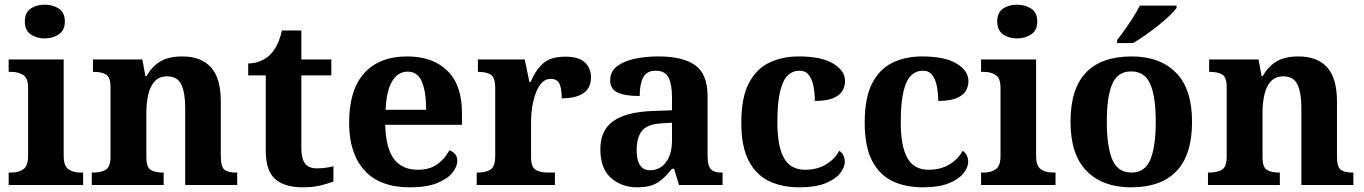

<svg xmlns="http://www.w3.org/2000/svg" viewBox="-20 -790 5826 820"><path d="M171 -626Q135 -626 110.5 -643.5Q86 -661 86 -698Q86 -736 110.5 -753Q135 -770 171 -770Q206 -770 231.5 -753Q257 -736 257 -698Q257 -661 231.5 -643.5Q206 -626 171 -626ZM17 0V-53H29Q59 -53 79.5 -67Q100 -81 100 -124V-416Q100 -456 79.5 -469.5Q59 -483 29 -483H17V-536H252V-124Q252 -81 272.5 -67Q293 -53 323 -53H335V0Z M372 0V-53H378Q411 -53 431.5 -65Q452 -77 452 -122V-418Q452 -460 433 -471.5Q414 -483 381 -483H377V-536H588L601 -465H606Q629 -506 664.5 -527.5Q700 -549 759 -549Q838 -549 880.5 -503Q923 -457 923 -356V-124Q923 -77 939 -65Q955 -53 989 -53H993V0H771V-329Q771 -393 754.5 -428.5Q738 -464 694 -464Q660 -464 640.5 -442.5Q621 -421 613 -385.5Q605 -350 605 -309V-118Q605 -76 623.5 -64.5Q642 -53 675 -53H679V0Z M1273 10Q1196 10 1155.5 -25Q1115 -60 1115 -148V-468H1040V-519Q1072 -519 1097.5 -531.5Q1123 -544 1138 -561Q1169 -594 1184 -660H1267V-536H1395V-468H1267V-158Q1267 -113 1282.5 -92Q1298 -71 1333 -71Q1353 -71 1371 -73.5Q1389 -76 1404 -80V-15Q1388 -8 1353.5 1Q1319 10 1273 10Z M1730 10Q1602 10 1536.5 -62.5Q1471 -135 1471 -265Q1471 -406 1535.5 -477.5Q1600 -549 1719 -549Q1828 -549 1890.5 -488Q1953 -427 1953 -308V-257H1625Q1628 -157 1662.5 -111Q1697 -65 1765 -65Q1816 -65 1849 -89.5Q1882 -114 1899 -148Q1913 -144 1923 -132.5Q1933 -121 1933 -104Q1933 -78 1912 -52Q1891 -26 1846.5 -8Q1802 10 1730 10ZM1800 -321Q1800 -397 1782 -440.5Q1764 -484 1721 -484Q1679 -484 1654.5 -442.5Q1630 -401 1627 -321Z M2016 0V-53H2020Q2054 -53 2074.5 -65.5Q2095 -78 2095 -125V-415Q2095 -459 2076 -471Q2057 -483 2024 -483H2021V-536H2221L2241 -440H2246Q2269 -493 2301 -520.5Q2333 -548 2395 -548Q2452 -548 2478 -523.5Q2504 -499 2504 -460Q2504 -414 2471.5 -392Q2439 -370 2379 -370Q2379 -411 2369.5 -432Q2360 -453 2332 -453Q2309 -453 2293.5 -436Q2278 -419 2268 -392Q2258 -365 2253 -333.5Q2248 -302 2248 -273V-120Q2248 -76 2268 -64.5Q2288 -53 2318 -53H2350V0Z M2701 10Q2635 10 2589.5 -30Q2544 -70 2544 -153Q2544 -234 2599.5 -273Q2655 -312 2768 -316L2850 -319V-374Q2850 -429 2835.5 -458.5Q2821 -488 2780 -488Q2742 -488 2727 -459.5Q2712 -431 2712 -380Q2648 -380 2617 -395Q2586 -410 2586 -447Q2586 -484 2614 -506Q2642 -528 2688.5 -538.5Q2735 -549 2792 -549Q2897 -549 2949.5 -511Q3002 -473 3002 -379V-124Q3002 -83 3015.5 -68Q3029 -53 3062 -53H3066V0H2880L2859 -69H2850Q2828 -42 2808 -24.5Q2788 -7 2763.5 1.5Q2739 10 2701 10ZM2756 -63Q2799 -63 2824.5 -97.5Q2850 -132 2850 -191V-266L2805 -263Q2745 -260 2722 -231.5Q2699 -203 2699 -149Q2699 -63 2756 -63Z M3394 10Q3320 10 3264.5 -16.5Q3209 -43 3177.5 -103.5Q3146 -164 3146 -266Q3146 -374 3178.5 -435.5Q3211 -497 3266.5 -523Q3322 -549 3391 -549Q3488 -549 3538.5 -518.5Q3589 -488 3589 -444Q3589 -422 3578.5 -403Q3568 -384 3540 -371.5Q3512 -359 3460 -359Q3460 -393 3454 -422.5Q3448 -452 3434 -470Q3420 -488 3395 -488Q3366 -488 3345 -468.5Q3324 -449 3312 -401Q3300 -353 3300 -267Q3300 -166 3328 -115.5Q3356 -65 3419 -65Q3471 -65 3509 -88.5Q3547 -112 3564 -146Q3576 -139 3582 -126Q3588 -113 3588 -100Q3588 -75 3567.5 -49.5Q3547 -24 3504.5 -7Q3462 10 3394 10Z M3921 10Q3847 10 3791.5 -16.5Q3736 -43 3704.5 -103.5Q3673 -164 3673 -266Q3673 -374 3705.5 -435.5Q3738 -497 3793.5 -523Q3849 -549 3918 -549Q4015 -549 4065.5 -518.5Q4116 -488 4116 -444Q4116 -422 4105.5 -403Q4095 -384 4067 -371.5Q4039 -359 3987 -359Q3987 -393 3981 -422.5Q3975 -452 3961 -470Q3947 -488 3922 -488Q3893 -488 3872 -468.5Q3851 -449 3839 -401Q3827 -353 3827 -267Q3827 -166 3855 -115.5Q3883 -65 3946 -65Q3998 -65 4036 -88.5Q4074 -112 4091 -146Q4103 -139 4109 -126Q4115 -113 4115 -100Q4115 -75 4094.5 -49.5Q4074 -24 4031.5 -7Q3989 10 3921 10Z M4324 -626Q4288 -626 4263.5 -643.5Q4239 -661 4239 -698Q4239 -736 4263.5 -753Q4288 -770 4324 -770Q4359 -770 4384.5 -753Q4410 -736 4410 -698Q4410 -661 4384.5 -643.5Q4359 -626 4324 -626ZM4170 0V-53H4182Q4212 -53 4232.5 -67Q4253 -81 4253 -124V-416Q4253 -456 4232.5 -469.5Q4212 -483 4182 -483H4170V-536H4405V-124Q4405 -81 4425.5 -67Q4446 -53 4476 -53H4488V0Z M4810 10Q4690 10 4621 -59.5Q4552 -129 4552 -270Q4552 -411 4618 -480Q4684 -549 4813 -549Q4933 -549 5002 -480Q5071 -411 5071 -270Q5071 -129 5005 -59.5Q4939 10 4810 10ZM4812 -53Q4870 -53 4893 -108.5Q4916 -164 4916 -270Q4916 -377 4892.5 -431Q4869 -485 4811 -485Q4753 -485 4730 -431Q4707 -377 4707 -270Q4707 -164 4730.5 -108.5Q4754 -53 4812 -53ZM4751 -619Q4766 -638 4784.5 -664Q4803 -690 4820 -717Q4837 -744 4848 -766H5005V-756Q4996 -743 4975 -723Q4954 -703 4926.5 -681Q4899 -659 4871 -639.5Q4843 -620 4819 -606H4751Z M5139 0V-53H5145Q5178 -53 5198.5 -65Q5219 -77 5219 -122V-418Q5219 -460 5200 -471.5Q5181 -483 5148 -483H5144V-536H5355L5368 -465H5373Q5396 -506 5431.5 -527.5Q5467 -549 5526 -549Q5605 -549 5647.5 -503Q5690 -457 5690 -356V-124Q5690 -77 5706 -65Q5722 -53 5756 -53H5760V0H5538V-329Q5538 -393 5521.5 -428.5Q5505 -464 5461 -464Q5427 -464 5407.5 -442.5Q5388 -421 5380 -385.5Q5372 -350 5372 -309V-118Q5372 -76 5390.5 -64.5Q5409 -53 5442 -53H5446V0Z"/></svg>

Font: Noto Serif
Style: Bold
Weight: 700
Designer: Monotype Design Team
Foundry: Monotype Imaging Inc.
Version: Version 2.014